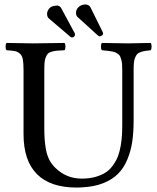

<svg xmlns="http://www.w3.org/2000/svg" viewBox="-20 -842 713 872"><path d="M181.2 -522.9V-266.1Q181.2 -235.4 182.4 -214.8Q183.6 -194.3 188 -167Q192.4 -139.6 203.4 -117.7Q214.4 -95.7 231.9 -79.1Q281.7 -30.8 351.1 -30.8Q386.2 -30.8 414.3 -38.8Q442.4 -46.9 461.4 -59.8Q480.5 -72.8 494.4 -92.8Q508.3 -112.8 515.9 -132.8Q523.4 -152.8 528.1 -179.4Q532.7 -206.1 533.9 -227.8Q535.2 -249.5 535.2 -276.9V-522.9Q535.2 -538.6 534.4 -549.8Q533.7 -561 531 -570.3Q528.3 -579.6 525.9 -585.4Q523.4 -591.3 516.8 -596.2Q510.3 -601.1 505.4 -603.5Q500.5 -606 489 -608.2Q477.5 -610.4 468.8 -611.3Q460 -612.3 442.9 -613.8Q438.5 -618.2 438.5 -630.4Q438.5 -642.6 442.9 -647Q534.7 -645 561 -645Q587.9 -645 664.1 -647Q668.5 -642.6 668.5 -630.4Q668.5 -618.2 664.1 -613.8Q646 -611.8 637.2 -610.4Q628.4 -608.9 617.7 -605Q606.9 -601.1 602.5 -595.7Q598.1 -590.3 593.8 -580.6Q589.4 -570.8 588.1 -557.1Q586.9 -543.5 586.9 -522.9V-294.9Q586.9 -241.2 580.6 -198.5Q574.2 -155.8 558.1 -117.2Q542 -78.6 515.9 -52.5Q489.7 -26.4 448.7 -10Q407.7 6.3 353 8.8Q345.2 9.8 328.1 9.8Q208.5 9.8 147.7 -51.3Q86.9 -112.3 86.9 -232.9V-522.9Q86.9 -554.7 83.7 -572Q80.6 -589.4 70.3 -598.4Q60.1 -607.4 47.9 -609.9Q35.6 -612.3 9.8 -613.8Q5.4 -618.2 5.4 -630.4Q5.4 -642.6 9.8 -647Q89.8 -645 129.9 -645Q177.2 -645 272.9 -647Q277.3 -642.6 277.3 -630.4Q277.3 -618.2 272.9 -613.8Q251 -612.8 239 -611.8Q227.1 -610.8 215.1 -607.4Q203.1 -604 198 -598.6Q192.9 -593.3 188.2 -582.8Q183.6 -572.3 182.4 -558.3Q181.2 -544.4 181.2 -522.9ZM231 -815.9Q233.9 -816.9 240.2 -816.9Q252 -815.4 257.8 -805.2L316.9 -695.8Q319.8 -692.9 319.8 -689.9Q320.8 -689 320.8 -685.1Q320.8 -679.7 316.4 -675.8Q312 -671.9 308.1 -671.9Q302.7 -671.9 299.8 -674.8L201.2 -758.8Q193.8 -766.1 193.8 -778.8Q193.8 -792 203.4 -803.2Q212.9 -814.5 231 -815.9ZM359.9 -820.8Q360.8 -820.8 363.8 -821.3Q366.7 -821.8 368.2 -821.8Q384.3 -820.3 390.1 -810.1L446.8 -695.8Q448.2 -691.4 448.2 -689.9Q448.2 -682.6 439.9 -679.2Q435.1 -676.8 434.1 -676.8Q430.7 -676.8 425.8 -680.2Q423.8 -681.2 419.9 -685.1L332 -765.1Q325.2 -770.5 325.2 -784.2Q325.2 -798.8 336.4 -809.3Q347.7 -819.8 359.9 -820.8Z"/></svg>

Font: Common Serif News
Style: Regular
Weight: 450
Designer: Philipp H. Poll, Khaled Hosny
Foundry: Stefan Peev, Context Ltd.
Version: Version 1.026